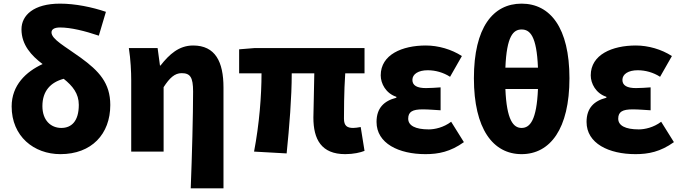

<svg xmlns="http://www.w3.org/2000/svg" viewBox="-20 -833 3746 1055"><path d="M312 14C483 14 586 -96 586 -256C586 -377 524 -443 422 -517C338 -578 263 -617 263 -655C263 -671 277 -682 310 -682C369 -682 446 -663 523 -637L562 -768C486 -794 393 -813 310 -813C165 -813 98 -749 98 -672C98 -586 153 -527 214 -481C123 -439 44 -365 44 -248C44 -84 166 14 312 14ZM213 -250C213 -334 259 -381 330 -400C379 -361 413 -319 413 -257C413 -166 372 -130 317 -130C260 -130 213 -171 213 -250Z M1028 202H1208V-352C1208 -494 1163 -583 1041 -583C963 -583 910 -534 862 -473H859L846 -569H688C698 -506 701 -437 701 -392V0H879V-354C912 -405 940 -431 978 -431C1025 -431 1041 -409 1041 -330C1041 -203 1035 25 1028 202Z M1877 14C1922 14 1961 5 1983 -4L1962 -135C1946 -132 1931 -130 1921 -130C1888 -130 1870 -141 1870 -181C1870 -204 1870 -333 1877 -430H1983V-569H1380L1294 -562V-430H1417C1417 -307 1405 -152 1376 0L1555 10C1570 -138 1583 -296 1583 -430H1707C1706 -338 1702 -219 1702 -187C1702 -67 1746 14 1877 14Z M2318 14C2389 14 2455 1 2529 -52L2459 -164C2417 -132 2368 -122 2336 -122C2262 -122 2223 -143 2223 -181C2223 -219 2247 -232 2302 -232C2333 -232 2368 -229 2401 -227V-353C2375 -351 2344 -349 2320 -349C2272 -349 2246 -363 2246 -394C2246 -426 2279 -447 2330 -447C2372 -447 2416 -435 2453 -411L2518 -525C2461 -562 2388 -583 2320 -583C2190 -583 2072 -533 2072 -419C2072 -374 2100 -320 2158 -301V-296C2090 -279 2049 -239 2049 -163C2049 -45 2171 14 2318 14Z M2846 14C3003 14 3109 -125 3109 -403C3109 -681 3003 -813 2846 -813C2689 -813 2584 -682 2584 -403C2584 -125 2689 14 2846 14ZM2846 -671C2892 -671 2929 -636 2936 -461H2757C2764 -636 2801 -671 2846 -671ZM2846 -130C2801 -130 2764 -172 2757 -344H2936C2929 -172 2892 -130 2846 -130Z M3472 14C3543 14 3609 1 3683 -52L3613 -164C3571 -132 3522 -122 3490 -122C3416 -122 3377 -143 3377 -181C3377 -219 3401 -232 3456 -232C3487 -232 3522 -229 3555 -227V-353C3529 -351 3498 -349 3474 -349C3426 -349 3400 -363 3400 -394C3400 -426 3433 -447 3484 -447C3526 -447 3570 -435 3607 -411L3672 -525C3615 -562 3542 -583 3474 -583C3344 -583 3226 -533 3226 -419C3226 -374 3254 -320 3312 -301V-296C3244 -279 3203 -239 3203 -163C3203 -45 3325 14 3472 14Z"/></svg>

Font: Noto Sans JP Black
Style: Regular
Weight: 900
Designer: Ryoko NISHIZUKA 西塚涼子 (kana, bopomofo & ideographs); Paul D. Hunt (Latin, Greek & Cyrillic); Sandoll Communications 산돌커뮤니
Foundry: Adobe
Version: Version 2.002;hotconv 1.0.116;makeotfexe 2.5.65601